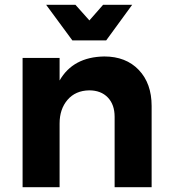

<svg xmlns="http://www.w3.org/2000/svg" viewBox="-20 -779 710 799"><path d="M611 -338V0H457V-293Q457 -344 428.5 -373.5Q400 -403 351 -403Q294 -402 261 -363.5Q228 -325 228 -265V0H74V-538H228V-444Q284 -542 414 -544Q504 -544 557.5 -488Q611 -432 611 -338ZM409 -759H530L422 -611H281L172 -759H294L352 -694Z"/></svg>

Font: Montserrat arm2 SemiBold
Style: Regular
Weight: 600
Designer: Julieta Ulanovsky
Foundry: Julieta Ulanovsky
Version: Version 6.000